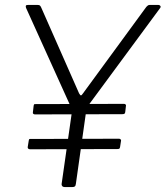

<svg xmlns="http://www.w3.org/2000/svg" viewBox="-20 -762 674 782"><path d="M625 -742Q630 -742 633 -738Q636 -734 632 -729L340 -333Q336 -329 334 -324.5Q332 -320 331 -310L289 -13Q288 -5 284.5 -2.5Q281 0 273 0H244Q237 0 233.5 -4Q230 -8 231 -13L272 -300Q273 -308 273 -312Q273 -316 271 -321L86 -730Q84 -736 85.5 -739Q87 -742 95 -742H132Q140 -742 143 -739Q146 -736 148 -731L302 -382Q307 -373 310 -373.5Q313 -374 319 -383L576 -734Q582 -740 584.5 -741Q587 -742 595 -742H625ZM490 -305Q489 -300 486.5 -298.5Q484 -297 478 -297L123 -296Q118 -296 115.5 -298.5Q113 -301 114 -305L117 -331Q118 -336 119 -337Q120 -338 123 -338L485 -339Q489 -339 491.5 -336.5Q494 -334 493 -331ZM469 -163Q468 -158 466 -156.5Q464 -155 458 -155L103 -154Q98 -154 95 -156.5Q92 -159 93 -164L97 -189Q98 -194 99 -195Q100 -196 102 -196L465 -197Q468 -197 471 -194.5Q474 -192 473 -189Z"/></svg>

Font: Libre Franklin Thin ExtraLight
Style: Italic
Weight: 250
Italic angle: -8°
Version: Version 3.000